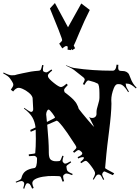

<svg xmlns="http://www.w3.org/2000/svg" viewBox="-54 -1149 905 1244"><path d="M269.5 -1094.2 301.8 -1129.4 386.7 -972.2 472.7 -1126.5 527.8 -1084.5Q492.2 -1014.6 460.7 -938.7Q429.2 -862.8 423.8 -853.5L432.6 -836.4L414.6 -824.2L407.7 -832.5L406.7 -824.2L383.8 -827.1Q384.8 -839.4 384.8 -847.2Q377 -851.1 373.5 -851.1Q363.8 -847.7 349.6 -835.4L329.6 -866.2Q348.6 -882.8 348.6 -887.9Q348.6 -893.1 345 -903.3Q341.3 -913.6 335.2 -929.7Q329.1 -945.8 325.7 -955.1ZM103 74.2 96.2 70.8Q103 48.8 103 41.3Q103 33.7 97.4 28.8Q91.8 23.9 84.5 23.9Q77.1 23.9 50.3 34.2L47.4 28.8Q71.3 19 77.6 14.4Q84 9.8 85 3.9Q91.8 -25.9 112.3 -40.5Q132.8 -55.2 168 -60.1Q186 -61.5 186 -121.1Q186 -126 185.1 -127.9H184.1Q176.8 -139.2 166 -139.2L133.3 -137.2L132.3 -148.9Q174.3 -153.8 174.3 -155.8Q178.2 -199.2 178.2 -250Q178.2 -300.8 177.2 -309.1L145 -294.9L142.1 -307.1L176.3 -323.2Q171.9 -360.4 155.3 -389.2Q138.7 -418 101.1 -445.8L103 -450.2Q134.8 -427.2 147 -423.8Q161.1 -424.8 161.1 -441.9L157.2 -515.1Q151.9 -537.1 118.7 -558.6Q85.4 -580.1 67.4 -580.1Q49.3 -580.1 31.2 -556.2L16.1 -567.9Q32.2 -589.4 32.2 -599.4Q32.2 -609.4 22.9 -623L11.2 -640.1Q2.4 -654.8 -33.7 -673.8L-30.8 -679.2Q4.9 -661.1 22 -661.1L42 -662.1Q46.9 -664.6 92.5 -674.3Q138.2 -684.1 147.7 -685.3Q157.2 -686.5 171.6 -688.5Q186 -690.4 195.8 -690.7Q205.6 -690.9 210 -697.3Q214.4 -703.6 219.2 -728L228 -726.1Q224.1 -708.5 224.1 -701.4Q224.1 -694.3 224.6 -691.9Q225.1 -689.5 226.6 -687.7Q228 -686 228.8 -685.5Q229.5 -685.1 232.4 -683.8Q235.4 -682.6 237.8 -681.4Q240.2 -680.2 247.1 -680.2Q253.9 -680.2 279.3 -699.2L284.2 -691.9Q256.3 -669.9 256.3 -660.2Q256.3 -657.2 257.3 -654.8V-651.9Q261.2 -638.7 294.7 -611.8Q328.1 -585 340.8 -585Q353.5 -585 377 -606.9L385.3 -598.1Q361.3 -574.2 361.3 -566.7Q361.3 -559.1 364.3 -553.2L363.3 -554.2Q364.3 -551.3 367.2 -549.6Q370.1 -547.9 380.6 -539.3Q391.1 -530.8 394.8 -527.8Q398.4 -524.9 407.7 -516.8Q417 -508.8 421.1 -504.2Q425.3 -499.5 432.1 -491.5Q439 -483.4 442.4 -476.6Q452.6 -458.5 456.1 -443.8Q473.6 -420.4 513.2 -373.8Q552.7 -327.1 556.2 -326.2L522.9 -392.1Q529.8 -384.8 542.7 -384.8Q555.7 -384.8 563.5 -392.1Q571.3 -399.4 571.3 -411.1V-423.8Q571.3 -439.9 580.8 -469.2Q590.3 -498.5 590.3 -517.1V-544.9Q590.3 -602.5 578.1 -607.9L557.1 -617.2L526.4 -626Q519.5 -627.9 518.1 -627.9Q508.3 -627.9 493.2 -599.1L482.9 -604Q495.1 -627.9 495.1 -633.5Q495.1 -639.2 487.3 -647L424.3 -696.8Q412.6 -706.1 373 -724.1L374 -726.1Q413.6 -709.5 429.2 -708Q542.5 -690.9 676.3 -690.9Q697.8 -690.9 701.2 -730L712.9 -729Q711.9 -723.1 711.9 -715.6Q711.9 -708 712.2 -704.3Q712.4 -700.7 714.1 -698Q715.8 -695.3 716.3 -693.8Q716.8 -692.4 720 -691.4Q723.1 -690.4 724.1 -690.4Q729 -689 741.7 -689Q754.4 -689 765.6 -683.1Q776.9 -677.2 782.2 -666Q787.6 -654.8 792 -642.1Q804.7 -606 831.1 -581.1L826.2 -576.2Q797.4 -603 779.3 -606L760.3 -607.9Q762.7 -587.9 766.1 -582Q769.5 -576.2 774.2 -567.9Q778.8 -559.6 781.2 -555.2L776.4 -551.8Q748.5 -600.1 722.7 -603.5Q719.2 -604 709 -604Q694.3 -604 683.6 -578.1Q667 -536.1 667 -501L668 -477.1Q667.5 -415 652.8 -300Q638.2 -185.1 635.3 -150.9L627 -60.1Q627 -56.6 686 -25.9L677.2 -14.2L624 -38.1Q616.7 -38.1 612.3 -30.8Q607.9 -23.4 607.9 -18.1Q607.9 -12.7 621.1 13.2L614.3 16.1Q604 -6.8 598.6 -12.5Q593.3 -18.1 586.9 -18.1H583Q576.7 -18.1 571.3 -12.5Q565.9 -6.8 553.2 15.1L547.4 12.2Q562 -14.2 562 -26.9Q562 -39.6 536.6 -73.2Q511.2 -106.9 502.2 -106.9Q493.2 -106.9 472.2 -91.8L466.3 -99.1Q490.2 -117.7 490.2 -127V-127.9Q487.3 -130.9 479.5 -130.9Q471.7 -130.9 452.1 -122.1L449.2 -130.9Q479 -144.5 479 -153.8Q479 -158.2 478 -160.2V-159.2L475.1 -164.1L466.3 -171.9Q460.4 -176.8 454.1 -176.8Q447.8 -176.8 426.3 -159.2L418.9 -167Q440.9 -186.5 440.9 -192.9Q440.9 -199.2 434.6 -208.5Q428.2 -217.8 410.4 -245.1Q392.6 -272.5 381.8 -288.1Q351.6 -332.5 324.2 -360.8Q315.9 -367.2 313 -367.2L252 -340.8Q262.2 -228 262.2 -172.9V-161.1Q262.2 -124 275.4 -114Q288.6 -104 309.6 -104.2Q330.6 -104.5 333.5 -106.4Q339.8 -109.9 350.1 -140.1L357.9 -138.2Q351.1 -115.7 351.1 -107.7Q351.1 -99.6 357.9 -94.2Q361.3 -88.9 369.4 -88.9Q377.4 -88.9 403.3 -104L407.2 -97.2Q388.7 -85 382.3 -79.3Q376 -73.7 376 -68.8L377 -64L378.9 -51.8Q379.9 -43.9 387 -37.8Q394 -31.7 417 -22L413.1 -14.2Q386.7 -24.9 377.9 -24.9Q369.1 -24.9 363.3 -19Q355 -14.6 355 -4.6Q355 5.4 361.3 24.9L351.1 27.8Q341.8 -2.9 336.7 -5.4Q331.5 -7.8 325.2 -7.8L293.9 -8.8Q258.3 -9.8 223.6 -3.9Q155.3 8.3 155.3 38.1Q155.3 46.9 164.1 68.8L154.3 73.2Q145 50.3 138.9 44.2Q132.8 38.1 123 38.1Q113.3 38.1 103 74.2ZM245.1 -405.8 246.1 -398.9 250 -358.9Q302.2 -384.3 302.2 -386.2Q302.2 -393.1 284.7 -416Q267.1 -439 261 -439Q254.9 -439 250 -428.7Q245.1 -418.5 245.1 -405.8Z"/></svg>

Font: Eater Caps
Style: Regular
Weight: 400
Version: Version 001.002